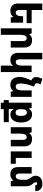

<svg xmlns="http://www.w3.org/2000/svg" viewBox="1774 -2576 1043 4630"><g transform="rotate(90 2295.0 -261.5)"><path d="M380 -57H387L405 0H527V-298H372V-273C372 -176 344 -120 286 -120C244 -120 221 -151 221 -207V-383H538V-504H221V-760H65V-173C65 -54 130 10 243 10C307 10 354 -14 380 -57Z M664 240H819V-222C819 -329 847 -384 905 -384C947 -384 970 -354 970 -297V0H1126V-332C1126 -450 1062 -514 949 -514C884 -514 837 -490 811 -448H804L786 -504H664Z M1718 240V-503H1563V-282C1563 -175 1535 -120 1477 -120C1435 -120 1412 -151 1412 -207V-760H1256V-173C1256 -54 1321 10 1429 10C1496 10 1538 -14 1564 -57H1570C1565 -36 1563 -14 1563 6V240Z M2169 -57H2176L2194 0H2316V-504H2161V-282C2161 -169 2130 -120 2071 -120C2022 -120 1994 -155 1994 -234C1994 -341 2029 -458 2064 -544V-559L2037 -574C1996 -592 1988 -606 1988 -631C1988 -647 1993 -666 1999 -684L2014 -721L1880 -762L1854 -692C1844 -667 1838 -640 1838 -608C1838 -563 1859 -531 1900 -508L1922 -496C1880 -417 1836 -312 1836 -212C1836 -71 1908 10 2027 10C2094 10 2140 -14 2169 -57Z M2457 240H2612V169H2925V48H2612V31C2612 8 2611 -23 2606 -65H2614C2644 -15 2688 9 2746 9C2863 9 2934 -92 2934 -250C2934 -412 2861 -514 2741 -514C2683 -514 2640 -493 2608 -441H2600L2583 -504H2457V48H2393V169H2457ZM2698 -117C2641 -117 2613 -157 2613 -245V-261C2613 -349 2638 -388 2699 -388C2747 -388 2776 -340 2776 -249C2776 -157 2751 -117 2698 -117Z M3048 0H3203V-223C3203 -329 3231 -384 3289 -384C3331 -384 3354 -354 3354 -297V0H3510V-332C3510 -450 3446 -514 3333 -514C3268 -514 3221 -490 3195 -448H3188L3170 -504H3048ZM3631 0H3931V-121H3789V-504H3631Z M4472 -359C4472 -432 4461 -472 4421 -519C4395 -549 4375 -574 4375 -602C4375 -622 4387 -637 4408 -637C4434 -637 4446 -622 4446 -591H4590C4590 -702 4522 -763 4411 -763C4286 -763 4218 -695 4218 -594C4218 -562 4234 -521 4269 -476C4306 -431 4317 -398 4317 -356V-282C4317 -175 4289 -120 4231 -120C4189 -120 4166 -151 4166 -207V-504H4010V-173C4010 -54 4075 10 4188 10C4252 10 4299 -14 4325 -57H4332L4350 0H4472Z"/></g></svg>

Font: Noto Sans Armenian SemiCondensed Extra
Style: Regular
Weight: 800
Width: 4
Designer: Monotype Design Team
Foundry: Monotype Imaging Inc.
Version: Version 1.901